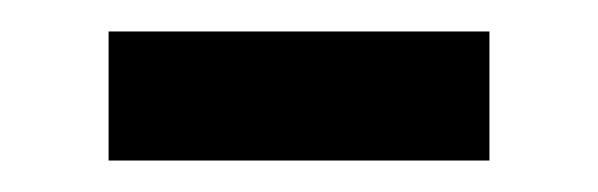

<svg xmlns="http://www.w3.org/2000/svg" viewBox="-20 -358 380 122"><path d="M49 -338H291V-256H49Z"/></svg>

Font: hexlhindi05
Style: Book
Weight: 400
Designer: Jelle Bosma - Monotype Design Team
Foundry: Monotype Imaging Inc.
Version: Version 2.003